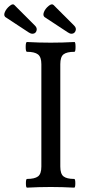

<svg xmlns="http://www.w3.org/2000/svg" viewBox="-85 -859 395 882"><path d="M64 -704Q56 -704 47 -710L-61 -781Q-69 -789 -62.5 -804Q-56 -819 -41 -831.5Q-26 -844 -19 -836L76 -741Q87 -730 82.5 -717Q78 -704 64 -704ZM243 -704Q236 -704 227 -710L119 -781Q111 -789 117 -804Q123 -819 138 -831.5Q153 -844 161 -836L256 -741Q267 -730 262 -717Q257 -704 243 -704ZM39 3Q34 3 34 -17Q34 -37 39 -37Q74 -37 89.5 -48.5Q105 -60 105 -94V-564Q105 -597 89.5 -609Q74 -621 39 -621Q33 -621 33 -643.5Q33 -666 39 -666Q93 -663 148 -663Q202 -663 257 -666Q262 -666 262 -643.5Q262 -621 257 -621Q222 -621 207 -609.5Q192 -598 192 -564V-94Q192 -60 207 -48.5Q222 -37 256 -37Q261 -37 261 -17Q261 3 256 3Q200 0 148 0Q95 0 39 3Z"/></svg>

Font: Junicode Cond Medium
Style: Regular
Weight: 500
Width: 3
Designer: Peter S. Baker
Version: Version 2.201